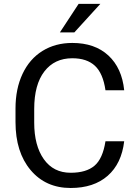

<svg xmlns="http://www.w3.org/2000/svg" viewBox="-20 -937 691 967"><path d="M605.5 -225.6Q592.3 -112.8 522.2 -51.5Q452.1 9.8 335.9 9.8Q210 9.8 134 -80.6Q58.1 -170.9 58.1 -322.3V-390.6Q58.1 -489.7 93.5 -564.9Q128.9 -640.1 193.8 -680.4Q258.8 -720.7 344.2 -720.7Q457.5 -720.7 525.9 -657.5Q594.2 -594.2 605.5 -482.4H511.2Q499 -567.4 458.3 -605.5Q417.5 -643.6 344.2 -643.6Q254.4 -643.6 203.4 -577.1Q152.3 -510.7 152.3 -388.2V-319.3Q152.3 -203.6 200.7 -135.3Q249 -66.9 335.9 -66.9Q414.1 -66.9 455.8 -102.3Q497.6 -137.7 511.2 -225.6ZM376 -917.5H485.4L354.5 -773.9H281.7Z"/></svg>

Font: SteelSelectRoboto
Style: Roboto-Regular
Weight: 400
Designer: Google
Version: Version 2.137; 2017